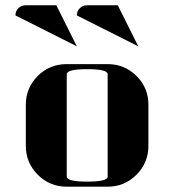

<svg xmlns="http://www.w3.org/2000/svg" viewBox="-20 -702 655 722"><path d="M38.1 -644Q38.1 -660.2 48.8 -670.9Q60.1 -682.1 76.2 -682.1H191.9L269 -527.8ZM77.1 -308.1Q77.1 -371.6 122.1 -416.5Q166.5 -460.9 231 -460.9H384.8Q448.7 -460.9 493.7 -416Q538.1 -371.6 538.1 -308.1V-153.8Q538.1 -89.8 493.2 -44.9Q448.2 0 384.8 0H231Q167 0 122.1 -44.9Q77.1 -89.8 77.1 -153.8ZM231 -38.1Q231 -19 308.1 -19Q384.8 -19 384.8 -38.1V-422.9Q384.8 -441.9 308.1 -441.9Q231 -441.9 231 -422.9ZM269 -644Q269 -660.2 279.8 -670.9Q291 -682.1 307.1 -682.1H422.9L500 -527.8Z"/></svg>

Font: Hjet
Style: Regular
Weight: 400
Designer: T. Christopher White
Version: Version 1.2